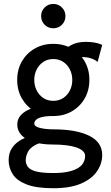

<svg xmlns="http://www.w3.org/2000/svg" viewBox="-20 -743 570 987"><path d="M278.8 -459.5 342.8 -434.1Q356.4 -441.9 367.9 -445.8Q379.4 -449.7 399.9 -449.7Q425.8 -449.7 446 -443.6Q466.3 -437.5 481.9 -424.8L505.4 -512.2Q487.3 -520.5 466.3 -524.2Q445.3 -527.8 420.4 -527.8Q374.5 -527.8 342.3 -509.3Q310.1 -490.7 278.8 -459.5ZM253.9 -205.1Q228.5 -205.1 196.8 -200Q165 -194.8 135.7 -183.1Q106.4 -171.4 87.6 -151.6Q68.8 -131.8 68.8 -102.5Q68.8 -70.8 90.8 -47.9Q112.8 -24.9 154.1 -12.5Q195.3 0 253.9 0V-78.1Q214.4 -78.1 185.3 -85.4Q156.2 -92.8 156.2 -107.4Q156.2 -117.2 164.6 -126.2Q172.9 -135.3 194.1 -140.9Q215.3 -146.5 253.9 -146.5ZM505.4 53.7Q505.4 -12.2 438.5 -45.2Q371.6 -78.1 253.9 -78.1V0Q290 0 320.1 3.7Q350.1 7.3 371.8 14.6Q393.6 22 405.5 33Q417.5 43.9 417.5 58.6Q417.5 76.7 408.9 92.8Q400.4 108.9 381.1 120.8Q361.8 132.8 330.6 139.6Q299.3 146.5 253.9 146.5Q193.4 146.5 163.1 137.7Q132.8 128.9 122.6 113.8Q112.3 98.6 112.3 80.1Q112.3 61.5 122.6 39.6Q132.8 17.6 163.1 1.5Q193.4 -14.6 253.9 -14.6V-58.6Q206.5 -58.6 164.8 -50.8Q123 -43 91.6 -26.1Q60.1 -9.3 42.2 17.1Q24.4 43.5 24.4 80.1Q24.4 119.1 45.2 152.1Q65.9 185.1 116 204.8Q166 224.6 253.9 224.6Q342.3 224.6 397.7 200.2Q453.1 175.8 479.2 136.7Q505.4 97.7 505.4 53.7ZM156.2 -332Q156.2 -361.3 168.5 -385.7Q180.7 -410.2 202.6 -424.8Q224.6 -439.5 253.9 -439.5Q283.2 -439.5 305.2 -424.8Q327.1 -410.2 339.4 -385.7Q351.6 -361.3 351.6 -332Q351.6 -302.7 339.4 -278.3Q327.1 -253.9 305.2 -239.3Q283.2 -224.6 253.9 -224.6Q224.6 -224.6 202.6 -239.3Q180.7 -253.9 168.5 -278.3Q156.2 -302.7 156.2 -332ZM68.4 -332Q68.4 -278.8 92.5 -236.8Q116.7 -194.8 158.7 -170.7Q200.7 -146.5 253.9 -146.5Q307.6 -146.5 349.4 -170.7Q391.1 -194.8 415.3 -236.8Q439.5 -278.8 439.5 -332Q439.5 -385.7 415.3 -427.5Q391.1 -469.2 349.4 -493.4Q307.6 -517.6 253.9 -517.6Q200.7 -517.6 158.7 -493.4Q116.7 -469.2 92.5 -427.5Q68.4 -385.7 68.4 -332ZM191.4 -660.2Q191.4 -633.8 209.5 -615.7Q227.5 -597.7 253.9 -597.7Q280.3 -597.7 298.3 -615.7Q316.4 -633.8 316.4 -660.2Q316.4 -686.5 298.3 -704.6Q280.3 -722.7 253.9 -722.7Q227.5 -722.7 209.5 -704.6Q191.4 -686.5 191.4 -660.2Z"/></svg>

Font: Giphurs SC
Style: Regular
Weight: 400
Version: Version 0.920